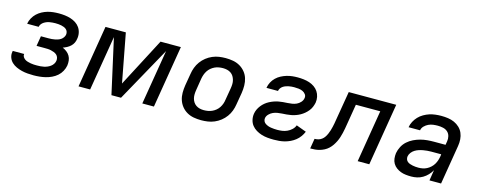

<svg xmlns="http://www.w3.org/2000/svg" viewBox="-29 -1035 3858 1550"><g transform="rotate(15 1900.0 -260.0)"><path d="M254 8Q229 8 204 6Q179 4 155 -2Q131 -8 109 -18Q87 -28 70 -44Q53 -60 44.5 -83.5Q36 -107 41 -133L42 -139H138L137 -137Q135 -124 142.5 -113Q150 -102 160 -95.5Q170 -89 182.5 -85.5Q195 -82 208 -79.5Q221 -77 234.5 -76.5Q248 -76 261 -76Q275 -76 289.5 -77Q304 -78 318 -81Q332 -84 345.5 -89.5Q359 -95 371.5 -104Q384 -113 392.5 -126Q401 -139 403 -153Q405 -167 401 -180Q397 -193 387 -202Q377 -211 364 -216Q351 -221 337.5 -224Q324 -227 309.5 -227.5Q295 -228 281 -228H217L231 -312H295Q308 -312 321 -313Q334 -314 346.5 -316.5Q359 -319 371.5 -323Q384 -327 395 -334.5Q406 -342 414 -353.5Q422 -365 424 -377Q426 -390 422 -401.5Q418 -413 409.5 -420.5Q401 -428 390 -432.5Q379 -437 367 -439.5Q355 -442 342.5 -443Q330 -444 317 -444Q305 -444 293.5 -443Q282 -442 269.5 -440Q257 -438 245.5 -433.5Q234 -429 223 -422Q212 -415 204 -404.5Q196 -394 194 -382V-381H98V-384Q102 -407 114.5 -429.5Q127 -452 145 -469Q163 -486 185.5 -498Q208 -510 231 -516.5Q254 -523 277.5 -525.5Q301 -528 324 -528Q350 -528 375 -525Q400 -522 423.5 -514.5Q447 -507 467 -494Q487 -481 500.5 -461.5Q514 -442 519 -417Q524 -392 519 -367Q517 -350 509 -333.5Q501 -317 487.5 -304.5Q474 -292 458 -283.5Q442 -275 425 -269Q444 -261 460 -248.5Q476 -236 486 -219Q496 -202 498.5 -181.5Q501 -161 498 -139Q494 -115 481 -91Q468 -67 448 -49.5Q428 -32 403.5 -20.5Q379 -9 354 -3Q329 3 304 5.5Q279 8 254 8Z M629 0 715 -520H885L962 -113L1175 -520H1345L1259 0H1162L1238 -458L984 0H904L802 -458L726 0Z M1655 8Q1623 8 1592.5 2.5Q1562 -3 1536 -18Q1510 -33 1491.5 -56Q1473 -79 1463.5 -107.5Q1454 -136 1454 -167.5Q1454 -199 1459 -231L1476 -331Q1480 -358 1490 -385Q1500 -412 1517.5 -436Q1535 -460 1558.5 -478.5Q1582 -497 1609 -508.5Q1636 -520 1663.5 -524Q1691 -528 1718 -528Q1750 -528 1780.5 -522.5Q1811 -517 1837 -502Q1863 -487 1882 -464Q1901 -441 1910 -412.5Q1919 -384 1919.5 -352.5Q1920 -321 1915 -289L1898 -189Q1894 -162 1884 -135Q1874 -108 1856.5 -84Q1839 -60 1815.5 -41.5Q1792 -23 1765 -11.5Q1738 0 1710 4Q1682 8 1655 8ZM1655 -76Q1672 -76 1689.5 -79Q1707 -82 1723.5 -89.5Q1740 -97 1754.5 -109Q1769 -121 1779 -136.5Q1789 -152 1795 -169Q1801 -186 1803 -203L1820 -303Q1823 -321 1823.5 -338.5Q1824 -356 1819.5 -372.5Q1815 -389 1806.5 -403Q1798 -417 1784 -426.5Q1770 -436 1753 -440Q1736 -444 1718 -444Q1701 -444 1683.5 -441Q1666 -438 1650 -430.5Q1634 -423 1619.5 -411Q1605 -399 1595 -383.5Q1585 -368 1579 -351Q1573 -334 1570 -317L1554 -217Q1551 -199 1550.5 -181.5Q1550 -164 1554 -147.5Q1558 -131 1567 -117Q1576 -103 1590 -93.5Q1604 -84 1620.5 -80Q1637 -76 1655 -76Z M2262 8Q2235 8 2209 5.5Q2183 3 2159 -4.5Q2135 -12 2113.5 -25Q2092 -38 2077 -57Q2062 -76 2056 -101.5Q2050 -127 2054 -153Q2057 -172 2065 -189.5Q2073 -207 2085.5 -223Q2098 -239 2113 -251.5Q2128 -264 2146 -273.5Q2164 -283 2182.5 -289.5Q2201 -296 2219.5 -299.5Q2238 -303 2256 -304.5Q2274 -306 2293 -307Q2312 -308 2331 -311Q2350 -314 2367.5 -322Q2385 -330 2399 -345.5Q2413 -361 2416 -379Q2420 -398 2409.5 -412Q2399 -426 2383.5 -433Q2368 -440 2350 -442Q2332 -444 2313 -444Q2302 -444 2290 -443Q2278 -442 2266.5 -439.5Q2255 -437 2243.5 -433Q2232 -429 2221.5 -422Q2211 -415 2203.5 -404.5Q2196 -394 2194 -382V-381H2098V-384Q2102 -407 2113.5 -429Q2125 -451 2143 -468.5Q2161 -486 2183 -497.5Q2205 -509 2228 -516Q2251 -523 2274 -525.5Q2297 -528 2320 -528Q2346 -528 2370.5 -525Q2395 -522 2418 -514.5Q2441 -507 2460.5 -493.5Q2480 -480 2493 -460.5Q2506 -441 2511 -417Q2516 -393 2512 -368Q2508 -349 2500.5 -331Q2493 -313 2480.5 -297.5Q2468 -282 2452.5 -269Q2437 -256 2420 -246.5Q2403 -237 2384.5 -230.5Q2366 -224 2347.5 -220.5Q2329 -217 2310 -215.5Q2291 -214 2273 -213Q2255 -212 2236 -209Q2217 -206 2199 -198Q2181 -190 2166.5 -175Q2152 -160 2149 -142Q2147 -128 2152.5 -116.5Q2158 -105 2168.5 -98Q2179 -91 2191 -86.5Q2203 -82 2216.5 -80Q2230 -78 2243 -77Q2256 -76 2269 -76Q2290 -76 2310.5 -79Q2331 -82 2351 -91Q2371 -100 2388 -116Q2405 -132 2412 -152L2496 -121Q2487 -99 2472.5 -79Q2458 -59 2439 -44Q2420 -29 2398 -18.5Q2376 -8 2353 -2Q2330 4 2307 6Q2284 8 2262 8Z M2962 0 3034 -436H2830L2802 -267Q2799 -248 2795.5 -228.5Q2792 -209 2787.5 -190Q2783 -171 2777 -152Q2771 -133 2762 -114.5Q2753 -96 2741.5 -79Q2730 -62 2714.5 -47.5Q2699 -33 2680.5 -23.5Q2662 -14 2642.5 -8.5Q2623 -3 2604 -1.5Q2585 0 2565 0L2579 -84Q2595 -84 2610 -88Q2625 -92 2638.5 -102Q2652 -112 2661 -126Q2670 -140 2676.5 -155Q2683 -170 2687.5 -185Q2692 -200 2695.5 -215Q2699 -230 2702 -245.5Q2705 -261 2707 -276L2748 -520H3145L3059 0Z M3411 8Q3388 8 3365.5 5.5Q3343 3 3323 -4.5Q3303 -12 3285.5 -25Q3268 -38 3257 -56.5Q3246 -75 3243.5 -97.5Q3241 -120 3244 -143Q3249 -171 3263 -198Q3277 -225 3299.5 -245Q3322 -265 3349 -278Q3376 -291 3404 -298.5Q3432 -306 3460.5 -308.5Q3489 -311 3516 -311H3613L3618 -341Q3622 -363 3616.5 -384.5Q3611 -406 3595.5 -420Q3580 -434 3558 -439Q3536 -444 3513 -444Q3494 -444 3474.5 -441.5Q3455 -439 3436.5 -430.5Q3418 -422 3402.5 -406.5Q3387 -391 3384 -371H3288Q3292 -396 3304 -419Q3316 -442 3334 -461Q3352 -480 3375.5 -493.5Q3399 -507 3422.5 -514.5Q3446 -522 3471 -525Q3496 -528 3520 -528Q3549 -528 3577 -524Q3605 -520 3629.5 -509Q3654 -498 3673.5 -479.5Q3693 -461 3703.5 -436.5Q3714 -412 3716 -384Q3718 -356 3713 -327L3659 0H3562L3576 -89Q3564 -67 3546 -48Q3528 -29 3506 -16Q3484 -3 3459.5 2.5Q3435 8 3411 8ZM3449 -76Q3467 -76 3484.5 -79.5Q3502 -83 3518.5 -91.5Q3535 -100 3549.5 -113.5Q3564 -127 3573.5 -143Q3583 -159 3588.5 -176Q3594 -193 3597 -211L3599 -228H3516Q3499 -228 3482.5 -226.5Q3466 -225 3449 -222Q3432 -219 3415 -213.5Q3398 -208 3382.5 -198.5Q3367 -189 3355.5 -174Q3344 -159 3341 -142Q3339 -129 3343 -117.5Q3347 -106 3356 -98.5Q3365 -91 3376.5 -87Q3388 -83 3400 -80.5Q3412 -78 3424.5 -77Q3437 -76 3449 -76Z"/></g></svg>

Font: Iosevka Aile Medium
Style: Italic
Weight: 500
Italic angle: -9°
Designer: Belleve Invis
Foundry: Belleve Invis
Version: Version 31.1.0; ttfautohint (v1.8.4)